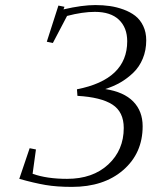

<svg xmlns="http://www.w3.org/2000/svg" viewBox="-20 -729 598 759"><path d="M56.2 -22 97.2 -143.1 122.1 -138.2 108.9 -42Q165 -22 245.1 -22Q346.7 -22 408 -78.9Q469.2 -135.7 469.2 -223.1Q469.2 -286.6 424.3 -315.7Q379.4 -344.7 286.1 -350.1L284.2 -376Q482.9 -415 482.9 -565.9Q482.9 -619.6 450.2 -650.9Q417.5 -682.1 355 -682.1Q306.2 -682.1 245.1 -666L189 -559.1L165 -564L210.9 -707L234.9 -702.1L231 -691.9Q304.7 -709 356.9 -709Q387.2 -709 414.3 -705.1Q441.4 -701.2 468.3 -691.4Q495.1 -681.6 514.6 -666.5Q534.2 -651.4 546.1 -626.5Q558.1 -601.6 558.1 -569.8Q558.1 -530.3 544.4 -497.3Q530.8 -464.4 506.8 -441.4Q482.9 -418.5 455.6 -402.8Q428.2 -387.2 396 -377Q469.7 -365.7 506.8 -327.6Q543.9 -289.6 543.9 -230Q543.9 -123.5 467.3 -56.9Q390.6 9.8 264.2 9.8Q204.1 9.8 159.7 2.2Q115.2 -5.4 56.2 -22Z"/></svg>

Font: Dehuti Alt
Style: Italic
Weight: 400
Version: Version 1.2